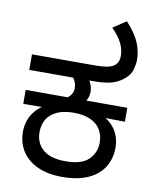

<svg xmlns="http://www.w3.org/2000/svg" viewBox="-88 -857 751 936"><g transform="rotate(10 287.0 -389.0)"><path d="M283 12Q213 12 162.5 -11Q112 -34 85 -75.5Q58 -117 58 -172Q58 -204 68.5 -232Q79 -260 100 -282.5Q121 -305 152 -321L166 -307L36 -306V-375H244Q255 -383 262.5 -395.5Q270 -408 270 -424Q270 -438 265.5 -451Q261 -464 253 -475L298 -487L333 -475Q341 -462 345 -448Q349 -434 349 -423Q349 -407 345.5 -395.5Q342 -384 336 -375H539V-306L405 -308L420 -318Q449 -307 470.5 -286Q492 -265 504 -236.5Q516 -208 516 -174Q516 -119 490 -77Q464 -35 412.5 -11.5Q361 12 283 12ZM287 -66Q367 -66 401.5 -100.5Q436 -135 436 -184Q436 -221 419 -248.5Q402 -276 369 -291Q336 -306 287 -306Q237 -306 203.5 -290.5Q170 -275 154 -247.5Q138 -220 138 -184Q138 -131 175 -98.5Q212 -66 287 -66ZM36 -474V-551H334Q388 -551 410 -556Q432 -561 442 -569Q455 -579 459.5 -591.5Q464 -604 464 -618Q464 -651 448 -682.5Q432 -714 399 -747L464 -790Q511 -738 528 -696.5Q545 -655 545 -612Q545 -593 537.5 -565.5Q530 -538 504 -516Q479 -494 444.5 -484Q410 -474 352 -474Z"/></g></svg>

Font: kannada15
Style: Book
Weight: 400
Designer: Jelle Bosma - Monotype Design Team
Foundry: Monotype Imaging Inc.
Version: Version 2.003